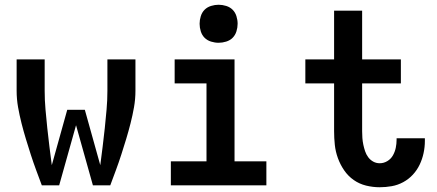

<svg xmlns="http://www.w3.org/2000/svg" viewBox="-20 -780 1840 808"><path d="M156 0Q144 -32 132 -64.5Q120 -97 109.5 -129.5Q99 -162 89 -195Q79 -228 70.5 -261.5Q62 -295 56 -329Q50 -363 50 -398V-530H168V-398Q168 -358 171.5 -319Q175 -280 179 -241Q183 -202 188 -163Q193 -124 198 -85L263 -318H337L402 -85Q407 -124 412 -163Q417 -202 421 -241Q425 -280 428.5 -319Q432 -358 432 -398V-530H550V-398Q550 -363 544 -329Q538 -295 529.5 -261.5Q521 -228 511 -195Q501 -162 490.5 -129.5Q480 -97 468 -64.5Q456 -32 444 0H371L300 -253L229 0Z M699 0V-101H849V-429H715V-530H967V-101H1101V0ZM900 -600Q884 -600 868 -605Q852 -610 841 -621Q830 -632 825 -648Q820 -664 820 -680Q820 -696 825 -712Q830 -728 841 -739Q852 -750 868 -755Q884 -760 900 -760Q916 -760 932 -755Q948 -750 959 -739Q970 -728 975 -712Q980 -696 980 -680Q980 -664 975 -648Q970 -632 959 -621Q948 -610 932 -605Q916 -600 900 -600Z M1578 8Q1549 8 1520.5 1Q1492 -6 1468.5 -22.5Q1445 -39 1428.5 -63Q1412 -87 1402 -114.5Q1392 -142 1389 -170.5Q1386 -199 1386 -228V-429H1265V-530H1386V-735H1504V-530H1667V-429H1504V-228Q1504 -214 1505 -199.5Q1506 -185 1509 -171Q1512 -157 1516.5 -143.5Q1521 -130 1529.5 -118.5Q1538 -107 1550.5 -100Q1563 -93 1578 -93Q1595 -93 1610 -102Q1625 -111 1633.5 -126Q1642 -141 1645.5 -158Q1649 -175 1649 -192Q1649 -194 1649 -195.5Q1649 -197 1649 -198H1768Q1768 -195 1768 -192.5Q1768 -190 1768 -187Q1768 -161 1762.5 -135.5Q1757 -110 1746 -87Q1735 -64 1717.5 -45Q1700 -26 1677 -13.5Q1654 -1 1628.5 3.5Q1603 8 1578 8Z"/></svg>

Font: Iosevka Curly Extended
Style: Bold
Weight: 700
Width: 7
Monospace: yes
Designer: Belleve Invis
Foundry: Belleve Invis
Version: Version 11.1.0; ttfautohint (v1.8.3)